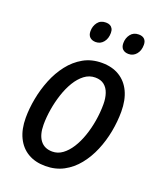

<svg xmlns="http://www.w3.org/2000/svg" viewBox="-138 -821 766 917"><g transform="rotate(20 245.0 -362.5)"><path d="M202.1 8.8Q150.4 8.8 113.3 -13.2Q76.2 -35.2 56.2 -76.7Q36.1 -118.2 36.1 -176.3Q36.1 -223.1 45.7 -274.2Q55.2 -325.2 74.7 -373.8Q94.2 -422.4 124.5 -461.4Q154.8 -500.5 195.8 -523.7Q236.8 -546.9 289.6 -546.9Q341.3 -546.9 378.4 -524.4Q415.5 -502 435.3 -460Q455.1 -418 455.1 -358.9Q455.1 -309.1 445.3 -257.1Q435.5 -205.1 415.5 -157.5Q395.5 -109.9 365.2 -72.3Q335 -34.7 294.2 -12.9Q253.4 8.8 202.1 8.8ZM210 -67.4Q237.8 -67.4 261.2 -84.5Q284.7 -101.6 303.5 -131.1Q322.3 -160.6 335.4 -198.5Q348.6 -236.3 355.7 -278.8Q362.8 -321.3 362.8 -363.3Q362.8 -393.6 354.7 -417.7Q346.7 -441.9 329.1 -456.1Q311.5 -470.2 283.2 -470.2Q252.9 -470.2 228.3 -451.4Q203.6 -432.6 184.8 -401.4Q166 -370.1 153.3 -331.3Q140.6 -292.5 134 -252Q127.4 -211.4 127.4 -174.8Q127.4 -123 148.7 -95.2Q169.9 -67.4 210 -67.4ZM393.1 -629.9Q374 -629.9 363 -640.1Q352.1 -650.4 352.1 -670.4Q352.1 -696.3 366.7 -715.3Q381.3 -734.4 408.2 -734.4Q426.8 -734.4 437 -724.6Q447.3 -714.8 447.3 -695.8Q447.3 -666.5 431.9 -648.2Q416.5 -629.9 393.1 -629.9ZM226.1 -629.9Q207.5 -629.9 196.3 -640.1Q185.1 -650.4 185.1 -670.4Q185.1 -696.3 199.5 -715.3Q213.9 -734.4 241.2 -734.4Q253.4 -734.4 262 -730Q270.5 -725.6 275.1 -717Q279.8 -708.5 279.8 -695.8Q279.8 -666.5 264.6 -648.2Q249.5 -629.9 226.1 -629.9Z"/></g></svg>

Font: Open Sans SemiCondensed Medium
Style: Italic
Weight: 500
Width: 4
Italic angle: -12°
Designer: Monotype Design Team
Foundry: Monotype Imaging Inc.
Version: Version 3.000